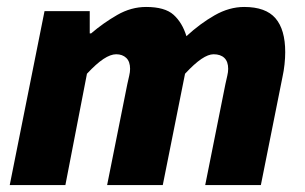

<svg xmlns="http://www.w3.org/2000/svg" viewBox="-20 -532 878 552"><path d="M8 0 108 -500H238V-436H242Q277 -466 317 -489Q357 -512 400 -512Q454 -512 479 -489.5Q504 -467 516 -428Q555 -464 597 -488Q639 -512 682 -512Q744 -512 772 -479.5Q800 -447 800 -382Q800 -366 798 -347Q796 -328 792 -310L730 0H570L628 -290Q631 -304 633.5 -314.5Q636 -325 636 -334Q636 -355 625 -365.5Q614 -376 594 -376Q579 -376 559 -362.5Q539 -349 512 -320L448 0H288L346 -290Q349 -304 351.5 -314.5Q354 -325 354 -334Q354 -355 343 -365.5Q332 -376 314 -376Q298 -376 277.5 -362.5Q257 -349 230 -320L168 0Z"/></svg>

Font: Source Sans 3 ExtraLight Black
Style: Italic
Weight: 900
Italic angle: -11°
Version: Version 3.052;hotconv 1.1.0;makeotfexe 2.6.0